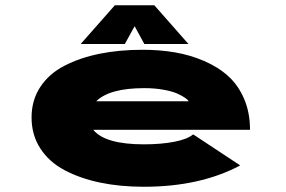

<svg xmlns="http://www.w3.org/2000/svg" viewBox="-20 -702 1090 733"><path d="M699.5 -534H531L494 -602L456.5 -534H288L418.5 -682H569ZM897 -70.5Q744.5 11 529 11Q438 11 361.8 -5Q285.5 -21 226.2 -52.5Q167 -84 133.8 -135.5Q100.5 -187 100.5 -253.5Q100.5 -319.5 133.8 -370Q167 -420.5 226 -451Q285 -481.5 360.2 -496.8Q435.5 -512 524.5 -512Q590 -512 648.2 -502Q706.5 -492 759.8 -469Q813 -446 851.2 -411.5Q889.5 -377 912 -324.5Q934.5 -272 934.5 -206.5H336Q381 -151 529 -151Q595.5 -151 645.5 -160.8Q695.5 -170.5 717.5 -189ZM531 -365.5Q398 -365.5 347.5 -315.5H700Q698 -320.5 687 -328.2Q676 -336 656.8 -344.8Q637.5 -353.5 604 -359.5Q570.5 -365.5 531 -365.5Z"/></svg>

Font: League Mono Extended ExtraBold
Style: Regular
Weight: 800
Width: 9
Designer: Tyler Finck
Foundry: The League of Moveable Type / Tyler Finck
Version: Version 2.210